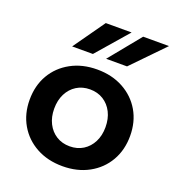

<svg xmlns="http://www.w3.org/2000/svg" viewBox="-139 -872 915 999"><g transform="rotate(20 318.0 -372.5)"><path d="M318 16Q236 16 173 -18.5Q110 -53 75 -113.5Q40 -174 40 -251Q40 -330 75 -390Q110 -450 173 -484.5Q236 -519 318 -519Q400 -519 463 -484.5Q526 -450 561 -390Q596 -330 596 -252Q596 -174 561 -113.5Q526 -53 463 -18.5Q400 16 318 16ZM318 -94Q360 -94 392 -114Q424 -134 442 -169.5Q460 -205 460 -251Q460 -298 442 -333.5Q424 -369 392 -389Q360 -409 318 -409Q276 -409 244 -389Q212 -369 194 -333.5Q176 -298 176 -251Q176 -205 194 -169.5Q212 -134 244 -114Q276 -94 318 -94ZM419 -761 268 -587H153L276 -761ZM626 -761 457 -587H341L483 -761Z"/></g></svg>

Font: Wix Madefor Display
Style: Bold
Weight: 700
Designer: Dalton Maag Ltd
Foundry: Dalton Maag Ltd
Version: Version 3.100